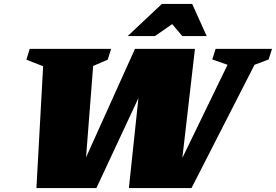

<svg xmlns="http://www.w3.org/2000/svg" viewBox="-20 -955 1402 975"><path d="M1135.5 -626 1058 -653 1075 -707H1361.5L1344 -653L1272.5 -626L952.5 0H634.5L683 -457L469.5 0H165L199 -618.5L114 -652L131 -707H544.5L527 -652L453 -620L417 -156L665.5 -707H970L906 -153ZM628.5 -772 802 -935H956L1029.5 -772H905.5L854.5 -832.5L767 -772Z"/></svg>

Font: Newsreader 6pt ExtraBold
Style: Italic
Weight: 800
Italic angle: -17°
Designer: Hugues Gentile
Foundry: Production Type
Version: Version 1.003; ttfautohint (v1.8.3)